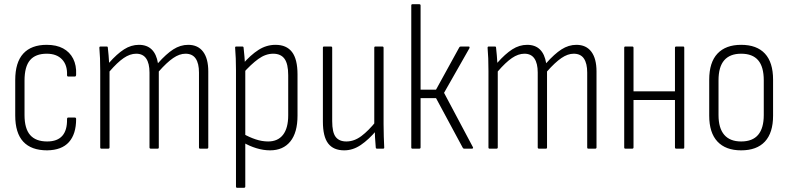

<svg xmlns="http://www.w3.org/2000/svg" viewBox="-20 -703 3728 908"><path d="M203 8Q128 8 90 -33Q52 -74 52 -157V-324Q52 -408 90 -449.5Q128 -491 201 -491Q247 -491 278.5 -474Q310 -457 326 -425.5Q342 -394 340 -351Q340 -341 334 -341H303Q297 -341 297 -348Q299 -395 273.5 -422Q248 -449 201 -449Q148 -449 122 -418.5Q96 -388 96 -322V-159Q96 -95 122.5 -64.5Q149 -34 203 -34Q251 -34 274.5 -60.5Q298 -87 297 -139Q297 -147 302 -147H334Q340 -147 340 -140Q340 -69 306 -31Q272 7 203 8Z M459 0Q454 0 454 -6V-367Q454 -399 453 -426.5Q452 -454 450 -475Q449 -483 455 -483H485Q490 -483 490 -477Q492 -459 493.5 -441.5Q495 -424 496 -406Q533 -448 566.5 -469.5Q600 -491 637 -491Q675 -491 697.5 -469Q720 -447 727 -404Q766 -448 799.5 -469.5Q833 -491 870 -491Q916 -491 940.5 -458.5Q965 -426 965 -365V-6Q965 0 959 0H926Q921 0 921 -6V-360Q921 -403 905.5 -426Q890 -449 857 -449Q829 -449 799 -428.5Q769 -408 731 -365V-6Q731 0 726 0H693Q687 0 687 -6V-360Q687 -403 671.5 -426Q656 -449 624 -449Q595 -449 565 -428.5Q535 -408 498 -365V-6Q498 0 492 0Z M1257 8Q1226 8 1193 -2Q1160 -12 1131 -29V-70Q1159 -54 1189 -44Q1219 -34 1248 -34Q1294 -34 1318.5 -65.5Q1343 -97 1343 -158V-347Q1343 -401 1325.5 -425Q1308 -449 1272 -449Q1236 -449 1201.5 -424Q1167 -399 1128 -355L1127 -399Q1165 -443 1202.5 -467Q1240 -491 1283 -491Q1335 -491 1361 -457Q1387 -423 1387 -351V-156Q1387 -76 1353 -34Q1319 8 1257 8ZM1101 185Q1096 185 1096 179V-371Q1096 -400 1095 -426.5Q1094 -453 1092 -476Q1091 -483 1097 -483H1126Q1132 -483 1132 -477Q1134 -459 1136 -436.5Q1138 -414 1138 -398L1140 -379V179Q1140 185 1134 185Z M1608 8Q1557 8 1532 -24.5Q1507 -57 1507 -128V-477Q1507 -483 1512 -483H1545Q1551 -483 1551 -477V-130Q1551 -77 1567.5 -55.5Q1584 -34 1618 -34Q1655 -34 1689 -59.5Q1723 -85 1759 -130L1761 -87Q1724 -43 1686.5 -17.5Q1649 8 1608 8ZM1763 0Q1757 0 1757 -6Q1755 -29 1753.5 -54.5Q1752 -80 1752 -99L1750 -110V-477Q1750 -483 1755 -483H1788Q1794 -483 1794 -477V-116Q1794 -84 1795 -57Q1796 -30 1797 -7Q1798 0 1792 0Z M2216 -8Q2218 -5 2217 -2.5Q2216 0 2212 0H2175Q2170 0 2168 -5L2042 -239H1969V-6Q1969 0 1963 0H1930Q1925 0 1925 -6V-677Q1925 -683 1930 -683H1963Q1969 -683 1969 -677V-279H2042L2152 -479Q2154 -483 2159 -483H2196Q2200 -483 2200.5 -480.5Q2201 -478 2200 -475L2080 -264Z M2295 0Q2290 0 2290 -6V-367Q2290 -399 2289 -426.5Q2288 -454 2286 -475Q2285 -483 2291 -483H2321Q2326 -483 2326 -477Q2328 -459 2329.5 -441.5Q2331 -424 2332 -406Q2369 -448 2402.5 -469.5Q2436 -491 2473 -491Q2511 -491 2533.5 -469Q2556 -447 2563 -404Q2602 -448 2635.5 -469.5Q2669 -491 2706 -491Q2752 -491 2776.5 -458.5Q2801 -426 2801 -365V-6Q2801 0 2795 0H2762Q2757 0 2757 -6V-360Q2757 -403 2741.5 -426Q2726 -449 2693 -449Q2665 -449 2635 -428.5Q2605 -408 2567 -365V-6Q2567 0 2562 0H2529Q2523 0 2523 -6V-360Q2523 -403 2507.5 -426Q2492 -449 2460 -449Q2431 -449 2401 -428.5Q2371 -408 2334 -365V-6Q2334 0 2328 0Z M3178 0Q3172 0 3172 -6V-477Q3172 -483 3178 -483H3211Q3216 -483 3216 -477V-6Q3216 0 3211 0ZM2937 0Q2932 0 2932 -6V-477Q2932 -483 2937 -483H2970Q2976 -483 2976 -477V-6Q2976 0 2970 0ZM2969 -230V-271H3181V-230Z M3485 8Q3412 8 3373 -33.5Q3334 -75 3334 -156V-326Q3334 -408 3373 -449.5Q3412 -491 3485 -491Q3559 -491 3597.5 -449.5Q3636 -408 3636 -326V-156Q3636 -75 3597.5 -33.5Q3559 8 3485 8ZM3485 -34Q3539 -34 3565.5 -65.5Q3592 -97 3592 -159V-323Q3592 -387 3565.5 -418Q3539 -449 3485 -449Q3432 -449 3405 -418Q3378 -387 3378 -323V-159Q3378 -97 3405 -65.5Q3432 -34 3485 -34Z"/></svg>

Font: Sofia Sans Condensed Light
Style: Regular
Weight: 300
Designer: Botio Nikoltchev, Ani Petrova
Foundry: lettersoup
Version: Version 4.101